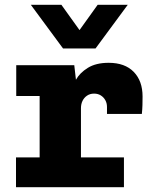

<svg xmlns="http://www.w3.org/2000/svg" viewBox="-20 -784 640 804"><path d="M146 0V-382H48V-511H291L298 -450Q314 -479 348 -500Q382 -521 435 -521Q503 -521 540 -483Q577 -445 577 -380Q577 -362 576.5 -344Q576 -326 574 -307H428V-336Q428 -352 421 -364.5Q414 -377 402 -384.5Q390 -392 374 -392Q357 -392 344.5 -383.5Q332 -375 325.5 -361.5Q319 -348 319 -331V0ZM47 0V-125H499V0ZM515 -764 380 -581H244L109 -764H237L351 -605H275L389 -764Z"/></svg>

Font: Chivo Mono Medium ExtraBold
Style: Regular
Weight: 800
Monospace: yes
Version: Version 1.008